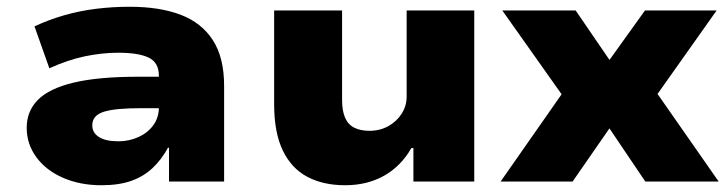

<svg xmlns="http://www.w3.org/2000/svg" viewBox="-20 -537 2149 568"><path d="M280 11Q217 11 166.5 -11Q116 -33 87.5 -72Q59 -111 59 -159Q59 -208 92 -241.5Q125 -275 197.5 -292.5Q270 -310 389 -310H474V-217H400Q361 -217 333 -214.5Q305 -212 287.5 -206.5Q270 -201 261.5 -191Q253 -181 253 -166Q253 -144 273 -131.5Q293 -119 330 -119Q362 -119 389.5 -131.5Q417 -144 433.5 -166.5Q450 -189 450 -220V-313Q450 -352 420 -366.5Q390 -381 330 -381Q282 -381 231.5 -370.5Q181 -360 126 -335L82 -459Q125 -479 170.5 -492Q216 -505 264.5 -511Q313 -517 364 -517Q452 -517 514 -493.5Q576 -470 609.5 -418.5Q643 -367 643 -283V0H480V-100H477Q458 -65 431.5 -40Q405 -15 368.5 -2Q332 11 280 11Z M1001 11Q936 11 889 -14Q842 -39 816.5 -92Q791 -145 791 -229V-506H992V-241Q992 -209 1001 -188.5Q1010 -168 1028.5 -159Q1047 -150 1073 -150Q1104 -150 1129 -164Q1154 -178 1168.5 -201Q1183 -224 1183 -251V-506H1383V0H1203V-99H1197Q1166 -45 1116 -17Q1066 11 1001 11Z M1461 0 1677 -309 1684 -198 1466 -506H1683L1787 -354H1779L1888 -506H2100L1882 -198L1889 -311L2106 0H1889L1779 -163H1787L1674 0Z"/></svg>

Font: Nunito Sans 7pt SemiExpanded Black
Style: Regular
Weight: 900
Width: 6
Designer: Vernon Adams
Foundry: Vernon Adams
Version: Version 3.101;gftools[0.9.27]